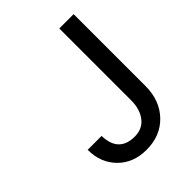

<svg xmlns="http://www.w3.org/2000/svg" viewBox="-210 -833 958 958"><g transform="rotate(-45 269.5 -354.0)"><path d="M263.2 -74.2Q317.4 -74.2 347.7 -113.5Q377.9 -152.8 377.9 -214.8V-722.2H479V-214.8Q479 -113.8 418 -49.8Q356.9 14.2 257.8 14.2Q165.5 14.2 107.7 -43.9Q49.8 -102.1 49.8 -193.8H147.9Q150.9 -74.2 263.2 -74.2Z"/></g></svg>

Font: Perun
Style: Regular
Weight: 400
Version: Version 1.0000